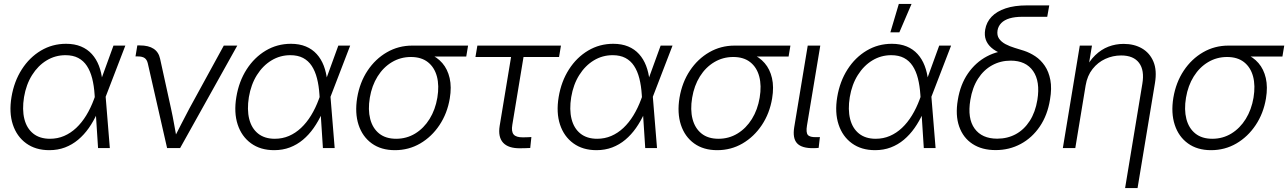

<svg xmlns="http://www.w3.org/2000/svg" viewBox="-20 -755 6568 979"><path d="M231.4 10.7Q161.6 10.7 113.5 -24.2Q65.4 -59.1 45.4 -120.1Q25.4 -181.2 38.6 -260.3Q51.8 -339.8 91.1 -401.1Q130.4 -462.4 188.7 -497.1Q247.1 -531.7 316.9 -531.7Q359.9 -531.7 392.8 -518.1Q425.8 -504.4 448.5 -479.2Q471.2 -454.1 484.4 -419.7Q497.6 -385.3 502 -343.3H523.9L518.6 -263.7L540 0H480L462.4 -272Q459.5 -317.9 450 -355.2Q440.4 -392.6 423.1 -418.9Q405.8 -445.3 378.9 -459.5Q352.1 -473.6 314 -473.6Q261.7 -473.6 217.8 -447Q173.8 -420.4 143.6 -372.3Q113.3 -324.2 102.5 -259.8Q92.3 -196.3 104.2 -148.4Q116.2 -100.6 149.4 -74Q182.6 -47.4 234.9 -47.4Q273.4 -47.4 306.9 -61.8Q340.3 -76.2 368.7 -102.8Q397 -129.4 419.7 -166.5Q442.4 -203.6 459 -248.5L558.6 -522.5H619.1L518.1 -259.8L497.1 -177.7H475.6Q457 -136.7 432.9 -102.3Q408.7 -67.9 378.4 -42.5Q348.1 -17.1 311.5 -3.2Q274.9 10.7 231.4 10.7Z M832 0 733.9 -430.7Q729.5 -450.7 717.5 -459Q705.6 -467.3 682.6 -467.3H670.9L680.2 -523.4H692.9Q737.8 -523.4 763.4 -506.3Q789.1 -489.3 796.4 -455.1L852.1 -201.2Q860.8 -161.6 867.7 -122.6Q874.5 -83.5 881.8 -44.9H864.7Q884.8 -83.5 904.5 -122.8Q924.3 -162.1 945.3 -201.2L1121.1 -522.5H1189.9L898.4 0Z M1377.9 10.7Q1308.1 10.7 1260 -24.2Q1211.9 -59.1 1191.9 -120.1Q1171.9 -181.2 1185.1 -260.3Q1198.2 -339.8 1237.5 -401.1Q1276.9 -462.4 1335.2 -497.1Q1393.6 -531.7 1463.4 -531.7Q1506.3 -531.7 1539.3 -518.1Q1572.3 -504.4 1595 -479.2Q1617.7 -454.1 1630.9 -419.7Q1644 -385.3 1648.4 -343.3H1670.4L1665 -263.7L1686.5 0H1626.5L1608.9 -272Q1606 -317.9 1596.4 -355.2Q1586.9 -392.6 1569.6 -418.9Q1552.2 -445.3 1525.4 -459.5Q1498.5 -473.6 1460.4 -473.6Q1408.2 -473.6 1364.3 -447Q1320.3 -420.4 1290 -372.3Q1259.8 -324.2 1249 -259.8Q1238.8 -196.3 1250.7 -148.4Q1262.7 -100.6 1295.9 -74Q1329.1 -47.4 1381.3 -47.4Q1419.9 -47.4 1453.4 -61.8Q1486.8 -76.2 1515.1 -102.8Q1543.5 -129.4 1566.2 -166.5Q1588.9 -203.6 1605.5 -248.5L1705.1 -522.5H1765.6L1664.6 -259.8L1643.6 -177.7H1622.1Q1603.5 -136.7 1579.3 -102.3Q1555.2 -67.9 1524.9 -42.5Q1494.6 -17.1 1458 -3.2Q1421.4 10.7 1377.9 10.7Z M1993.7 10.7Q1923.3 10.7 1875.7 -23.7Q1828.1 -58.1 1808.3 -118.4Q1788.6 -178.7 1801.3 -256.8Q1814.5 -335 1854.2 -394.8Q1894 -454.6 1952.9 -488.5Q2011.7 -522.5 2082 -522.5H2366.7L2357.4 -466.8H2154.8L2075.2 -464.4Q2022.5 -464.4 1978.5 -438.2Q1934.6 -412.1 1905.3 -365.2Q1876 -318.4 1865.7 -256.8Q1855.5 -195.8 1867.7 -148.4Q1879.9 -101.1 1913.3 -74.2Q1946.8 -47.4 2000 -47.4Q2053.2 -47.4 2097.2 -74.2Q2141.1 -101.1 2170.4 -148.4Q2199.7 -195.8 2210 -256.8Q2220.2 -318.4 2207.8 -365Q2195.3 -411.6 2161.9 -438Q2128.4 -464.4 2075.2 -464.4L2077.6 -496.6Q2127.4 -496.6 2168 -480.5Q2208.5 -464.4 2235.4 -433.3Q2262.2 -402.3 2272.7 -356.9Q2283.2 -311.5 2273.4 -252.9Q2260.7 -176.8 2220.9 -117.2Q2181.2 -57.6 2122.6 -23.4Q2064 10.7 1993.7 10.7Z M2633.3 1Q2572.3 2 2545.4 -27.3Q2518.6 -56.6 2527.8 -113.3L2585.9 -464.4H2404.3L2414.1 -522.5H2840.3L2830.6 -464.4H2649.4L2592.3 -118.7Q2586.4 -84.5 2599.1 -69.3Q2611.8 -54.2 2647 -54.7Q2657.2 -54.7 2668.2 -55.2Q2679.2 -55.7 2689.5 -56.2L2683.6 -0.5Q2671.9 0 2659.2 0.5Q2646.5 1 2633.3 1Z M3021.5 10.7Q2951.7 10.7 2903.6 -24.2Q2855.5 -59.1 2835.4 -120.1Q2815.4 -181.2 2828.6 -260.3Q2841.8 -339.8 2881.1 -401.1Q2920.4 -462.4 2978.8 -497.1Q3037.1 -531.7 3106.9 -531.7Q3149.9 -531.7 3182.9 -518.1Q3215.8 -504.4 3238.5 -479.2Q3261.2 -454.1 3274.4 -419.7Q3287.6 -385.3 3292 -343.3H3314L3308.6 -263.7L3330.1 0H3270L3252.4 -272Q3249.5 -317.9 3240 -355.2Q3230.5 -392.6 3213.1 -418.9Q3195.8 -445.3 3168.9 -459.5Q3142.1 -473.6 3104 -473.6Q3051.8 -473.6 3007.8 -447Q2963.9 -420.4 2933.6 -372.3Q2903.3 -324.2 2892.6 -259.8Q2882.3 -196.3 2894.3 -148.4Q2906.2 -100.6 2939.5 -74Q2972.7 -47.4 3024.9 -47.4Q3063.5 -47.4 3096.9 -61.8Q3130.4 -76.2 3158.7 -102.8Q3187 -129.4 3209.7 -166.5Q3232.4 -203.6 3249 -248.5L3348.6 -522.5H3409.2L3308.1 -259.8L3287.1 -177.7H3265.6Q3247.1 -136.7 3222.9 -102.3Q3198.7 -67.9 3168.5 -42.5Q3138.2 -17.1 3101.6 -3.2Q3064.9 10.7 3021.5 10.7Z M3637.2 10.7Q3566.9 10.7 3519.3 -23.7Q3471.7 -58.1 3451.9 -118.4Q3432.1 -178.7 3444.8 -256.8Q3458 -335 3497.8 -394.8Q3537.6 -454.6 3596.4 -488.5Q3655.3 -522.5 3725.6 -522.5H4010.3L4001 -466.8H3798.3L3718.8 -464.4Q3666 -464.4 3622.1 -438.2Q3578.1 -412.1 3548.8 -365.2Q3519.5 -318.4 3509.3 -256.8Q3499 -195.8 3511.2 -148.4Q3523.4 -101.1 3556.9 -74.2Q3590.3 -47.4 3643.6 -47.4Q3696.8 -47.4 3740.7 -74.2Q3784.7 -101.1 3814 -148.4Q3843.3 -195.8 3853.5 -256.8Q3863.8 -318.4 3851.3 -365Q3838.9 -411.6 3805.4 -438Q3772 -464.4 3718.8 -464.4L3721.2 -496.6Q3771 -496.6 3811.5 -480.5Q3852.1 -464.4 3878.9 -433.3Q3905.8 -402.3 3916.3 -356.9Q3926.8 -311.5 3917 -252.9Q3904.3 -176.8 3864.5 -117.2Q3824.7 -57.6 3766.1 -23.4Q3707.5 10.7 3637.2 10.7Z M4128.9 0.5Q4068.4 1.5 4044.4 -24.2Q4020.5 -49.8 4029.8 -106.9L4098.6 -522.5H4162.6L4094.7 -114.7Q4088.9 -79.6 4099.1 -67.1Q4109.4 -54.7 4142.1 -55.7Q4147 -55.7 4151.9 -55.7Q4156.7 -55.7 4160.6 -56.2L4154.3 -1Q4148.9 -0.5 4142.3 0Q4135.7 0.5 4128.9 0.5Z M4441.9 10.7Q4372.1 10.7 4324 -24.2Q4275.9 -59.1 4255.9 -120.1Q4235.8 -181.2 4249 -260.3Q4262.2 -339.8 4301.5 -401.1Q4340.8 -462.4 4399.2 -497.1Q4457.5 -531.7 4527.3 -531.7Q4570.3 -531.7 4603.3 -518.1Q4636.2 -504.4 4658.9 -479.2Q4681.6 -454.1 4694.8 -419.7Q4708 -385.3 4712.4 -343.3H4734.4L4729 -263.7L4750.5 0H4690.4L4672.9 -272Q4669.9 -317.9 4660.4 -355.2Q4650.9 -392.6 4633.5 -418.9Q4616.2 -445.3 4589.4 -459.5Q4562.5 -473.6 4524.4 -473.6Q4472.2 -473.6 4428.2 -447Q4384.3 -420.4 4354 -372.3Q4323.7 -324.2 4313 -259.8Q4302.7 -196.3 4314.7 -148.4Q4326.7 -100.6 4359.9 -74Q4393.1 -47.4 4445.3 -47.4Q4483.9 -47.4 4517.3 -61.8Q4550.8 -76.2 4579.1 -102.8Q4607.4 -129.4 4630.1 -166.5Q4652.8 -203.6 4669.4 -248.5L4769 -522.5H4829.6L4728.5 -259.8L4707.5 -177.7H4686Q4667.5 -136.7 4643.3 -102.3Q4619.1 -67.9 4588.9 -42.5Q4558.6 -17.1 4522 -3.2Q4485.4 10.7 4441.9 10.7ZM4520 -590.3 4563 -734.9H4627.9L4565.9 -590.3Z M5056.6 10.3Q4986.8 10.3 4939 -21Q4891.1 -52.2 4870.8 -109.9Q4850.6 -167.5 4863.8 -245.1Q4876.5 -323.7 4915.5 -380.4Q4954.6 -437 5012.7 -467.8Q5070.8 -498.5 5140.6 -498.5L5152.3 -460.9Q5114.3 -469.7 5084.5 -482.2Q5054.7 -494.6 5034.9 -512Q5015.1 -529.3 5006.8 -552Q4998.5 -574.7 5003.4 -604Q5009.8 -642.1 5036.1 -669.7Q5062.5 -697.3 5107.7 -712.4Q5152.8 -727.5 5216.3 -727.5H5330.1L5319.8 -669.4H5193.4Q5154.8 -669.4 5127.9 -661.4Q5101.1 -653.3 5085.7 -637.7Q5070.3 -622.1 5066.4 -600.1Q5062.5 -574.7 5074.2 -557.9Q5085.9 -541 5107.2 -529.8Q5128.4 -518.6 5153.6 -511Q5178.7 -503.4 5201.7 -496.1Q5231.4 -486.3 5259.3 -467.8Q5287.1 -449.2 5307.4 -419.4Q5327.6 -389.6 5335.7 -347.2Q5343.8 -304.7 5334 -247.6Q5321.3 -168 5282 -110.1Q5242.7 -52.2 5184.6 -21Q5126.5 10.3 5056.6 10.3ZM5064.9 -47.9Q5117.2 -47.9 5159.7 -71Q5202.1 -94.2 5230.7 -138.7Q5259.3 -183.1 5269.5 -245.6Q5284.7 -339.8 5247.8 -392.8Q5210.9 -445.8 5133.3 -445.8Q5081.5 -445.8 5038.6 -422.1Q4995.6 -398.4 4966.8 -353.5Q4938 -308.6 4927.7 -245.1Q4912.1 -150.9 4949.5 -99.4Q4986.8 -47.9 5064.9 -47.9Z M5515.6 -319.3 5462.9 0H5399.4L5485.8 -522.5H5547.9L5527.3 -398.9H5511.7Q5534.2 -444.3 5564.7 -473.6Q5595.2 -502.9 5631.8 -517.1Q5668.5 -531.2 5709.5 -531.2Q5763.2 -531.2 5803 -508.1Q5842.8 -484.9 5861.3 -440.7Q5879.9 -396.5 5869.1 -331.5L5780.3 204.1H5716.8L5804.7 -327.6Q5816.4 -396.5 5788.1 -434.3Q5759.8 -472.2 5696.8 -472.2Q5654.3 -472.2 5616.2 -454.8Q5578.1 -437.5 5551 -403.3Q5523.9 -369.1 5515.6 -319.3Z M6155.3 10.7Q6085 10.7 6037.4 -23.7Q5989.7 -58.1 5970 -118.4Q5950.2 -178.7 5962.9 -256.8Q5976.1 -335 6015.9 -394.8Q6055.7 -454.6 6114.5 -488.5Q6173.3 -522.5 6243.7 -522.5H6528.3L6519 -466.8H6316.4L6236.8 -464.4Q6184.1 -464.4 6140.1 -438.2Q6096.2 -412.1 6066.9 -365.2Q6037.6 -318.4 6027.3 -256.8Q6017.1 -195.8 6029.3 -148.4Q6041.5 -101.1 6075 -74.2Q6108.4 -47.4 6161.6 -47.4Q6214.8 -47.4 6258.8 -74.2Q6302.7 -101.1 6332 -148.4Q6361.3 -195.8 6371.6 -256.8Q6381.8 -318.4 6369.4 -365Q6356.9 -411.6 6323.5 -438Q6290 -464.4 6236.8 -464.4L6239.3 -496.6Q6289.1 -496.6 6329.6 -480.5Q6370.1 -464.4 6397 -433.3Q6423.8 -402.3 6434.3 -356.9Q6444.8 -311.5 6435.1 -252.9Q6422.4 -176.8 6382.6 -117.2Q6342.8 -57.6 6284.2 -23.4Q6225.6 10.7 6155.3 10.7Z"/></svg>

Font: Inter 28pt Light
Style: Italic
Weight: 300
Italic angle: -9.3988°
Designer: Rasmus Andersson
Foundry: rsms
Version: Version 4.001;git-66647c0bb